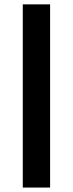

<svg xmlns="http://www.w3.org/2000/svg" viewBox="-20 -780 330 868"><path d="M83 -760.3V67.9H206.5V-760.3Z"/></svg>

Font: Wand UI Pro Bold
Style: Regular
Weight: 700
Designer: Andreas Faust
Version: Version 1.003;FEAKit 1.0